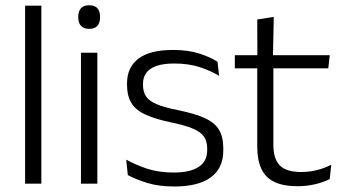

<svg xmlns="http://www.w3.org/2000/svg" viewBox="-20 -684 1282 715"><path d="M73.5 0V-663H134V0Z M281.5 0V-487.5H342.5V0ZM312 -576.5Q292 -576.5 281.8 -587.5Q271.5 -598.5 271.5 -619V-622.5Q271.5 -642.5 281.8 -653.5Q292 -664.5 312 -664.5Q332.5 -664.5 342.5 -653.5Q352.5 -642.5 352.5 -622.5V-619Q352.5 -598.5 342.5 -587.5Q332.5 -576.5 312 -576.5Z M629.5 10.5Q570.5 10.5 527.5 -3Q484.5 -16.5 456 -32L450 -89.5Q486 -69.5 529 -55.5Q572 -41.5 627 -41.5Q687.5 -41.5 719.5 -62.2Q751.5 -83 751.5 -124V-131Q751.5 -157.5 740 -174.8Q728.5 -192 699 -204.8Q669.5 -217.5 615.5 -228.5Q554 -241.5 518.5 -258.8Q483 -276 468 -302.5Q453 -329 453 -368V-373Q453 -433.5 495.8 -465.8Q538.5 -498 624 -498Q681 -498 722.5 -484.5Q764 -471 790 -454L796 -401.5Q764 -421 723 -434.2Q682 -447.5 629 -447.5Q588.5 -447.5 562.8 -438.5Q537 -429.5 524.8 -412.5Q512.5 -395.5 512.5 -372.5V-368Q512.5 -342 524 -324.8Q535.5 -307.5 564.5 -295.5Q593.5 -283.5 644.5 -273.5Q707.5 -260.5 744 -243.5Q780.5 -226.5 796 -200Q811.5 -173.5 811.5 -132.5V-123.5Q811.5 -57.5 765 -23.5Q718.5 10.5 629.5 10.5Z M1088.5 9.5Q1035 9.5 1001.8 -6.5Q968.5 -22.5 953.2 -55.5Q938 -88.5 938 -137.5V-455.5H998V-144.5Q998 -93 1021.8 -68.2Q1045.5 -43.5 1102 -43.5Q1132 -43.5 1160.2 -50.5Q1188.5 -57.5 1213.5 -70.5L1208 -17.5Q1184.5 -5 1153 2.2Q1121.5 9.5 1088.5 9.5ZM854.5 -429.5V-478.5H1208L1202.5 -429.5ZM938.5 -471.5 938 -611.5 999.5 -621 996.5 -471.5Z"/></svg>

Font: Anek Gujarati Medium Light
Style: Regular
Weight: 300
Version: Version 1.003